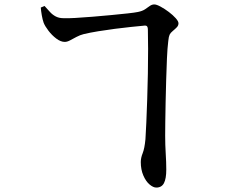

<svg xmlns="http://www.w3.org/2000/svg" viewBox="-20 -794 1040 866"><path d="M647 -659Q647 -672 642.5 -676Q638 -680 627 -678Q605 -676 571 -672.5Q537 -669 498.5 -664Q460 -659 423 -653Q386 -647 357 -640Q341 -636 325 -627.5Q309 -619 296 -612Q283 -605 272 -605Q254 -605 234 -620Q214 -635 198.5 -655.5Q183 -676 177 -691Q172 -705 168.5 -725Q165 -745 164 -760L181 -767Q194 -753 205 -740.5Q216 -728 231 -720Q246 -712 266 -712Q284 -711 319 -713Q354 -715 397 -718.5Q440 -722 481.5 -726Q523 -730 555.5 -733.5Q588 -737 602 -740Q622 -744 634 -752Q646 -760 655.5 -767Q665 -774 676 -774Q686 -774 704.5 -764Q723 -754 741.5 -740Q760 -726 772.5 -712Q785 -698 785 -689Q785 -679 778 -671.5Q771 -664 759 -654Q749 -646 745 -637.5Q741 -629 739 -609Q735 -577 733 -530.5Q731 -484 729.5 -432.5Q728 -381 727 -332Q726 -283 725.5 -243.5Q725 -204 725 -182Q725 -140 727.5 -101Q730 -62 730 -29Q730 12 719.5 32Q709 52 685 52Q671 52 654.5 38Q638 24 626.5 -2.5Q615 -29 615 -63Q615 -82 623.5 -103Q632 -124 636 -166Q638 -194 640 -241.5Q642 -289 644 -347Q646 -405 647 -463.5Q648 -522 648 -573.5Q648 -625 647 -659Z"/></svg>

Font: Noto Serif SC ExtraLight SemiBold
Style: Regular
Weight: 600
Version: Version 2.002-H1;hotconv 1.1.0;makeotfexe 2.6.0